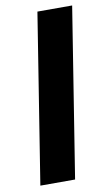

<svg xmlns="http://www.w3.org/2000/svg" viewBox="-85 -779 460 822"><g transform="rotate(-10 145.0 -368.0)"><path d="M22 0 139 -736H290L173 0Z"/></g></svg>

Font: Mulish ExtraLight ExtraBold
Style: Italic
Weight: 800
Italic angle: -9°
Version: Version 3.603